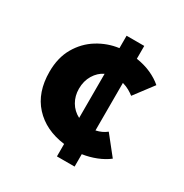

<svg xmlns="http://www.w3.org/2000/svg" viewBox="-139 -615 756 791"><g transform="rotate(30 239.5 -219.0)"><path d="M239 -506H323V-445Q362 -439 393 -425Q424 -411 447 -391L379 -301Q369 -309 355 -317Q341 -325 323 -330V-104Q352 -110 373 -127L443 -39Q420 -21 388.5 -8.5Q357 4 323 9V68H239V9Q146 -3 92 -62Q38 -121 38 -219Q38 -286 66 -334.5Q94 -383 140 -411.5Q186 -440 239 -447ZM239 -325Q212 -312 195 -284Q178 -256 178 -219Q178 -185 194 -157.5Q210 -130 239 -115Z"/></g></svg>

Font: Reem Kufi
Style: Bold
Weight: 700
Designer: Khaled Hosny
Version: Version 1.001